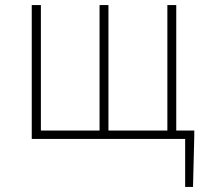

<svg xmlns="http://www.w3.org/2000/svg" viewBox="-20 -547 813 756"><path d="M105 0H709V189H740L745 -13V-33H674V-527H639V-33H407V-527H372V-33H141V-527H105Z"/></svg>

Font: Noto Sans JP Thin
Style: Regular
Weight: 100
Designer: Ryoko NISHIZUKA 西塚涼子 (kana, bopomofo & ideographs); Paul D. Hunt (Latin, Greek & Cyrillic); Sandoll Communications 산돌커뮤니
Foundry: Adobe
Version: Version 2.004;hotconv 1.0.118;makeotfexe 2.5.65603